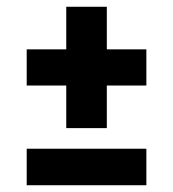

<svg xmlns="http://www.w3.org/2000/svg" viewBox="-20 -576 512 568"><path d="M59 -28V-136H413V-28ZM413 -430V-323H296V-197H176V-323H59V-430H176V-556H296V-430Z"/></svg>

Font: Rising Sun
Style: Bold
Weight: 700
Designer: Matt McInerney, Pablo Impallari, Rodrigo Fuenzalida (Raleway font), Stephen Hutchings (Greek), Cristiano Sobral (main ch
Foundry: The Rising Sun Project Authors
Version: Version 4.327; ttfautohint (v1.8.4.7-5d5b-dirty)